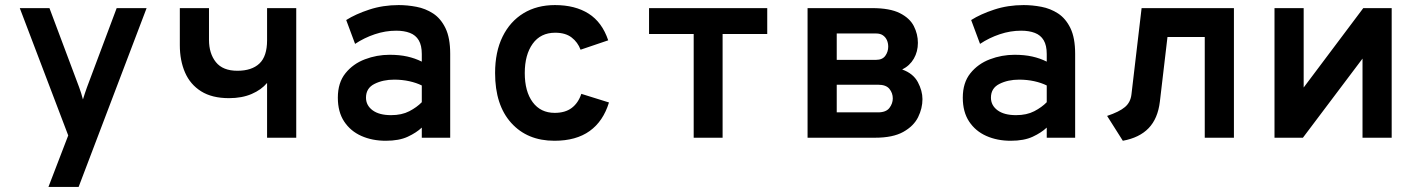

<svg xmlns="http://www.w3.org/2000/svg" viewBox="-20 -543 5584 757"><path d="M171 194 249 -9 58 -511H175L292 -199Q296 -188 300 -175.5Q304 -163 307 -151Q311 -164 315 -176Q319 -188 323 -199L440 -511H558L290 194Z M1033 0V-216Q1010.5 -189 972.2 -172.5Q934 -156 883 -156Q816 -156 773 -183Q730 -210 709.5 -257.2Q689 -304.5 689 -365V-511H804V-386Q804 -332 831.2 -298Q858.5 -264 916 -264Q972.5 -264 1002.8 -292.5Q1033 -321 1033 -384V-511H1148V0Z M1501 12Q1447.5 12 1404.8 -7Q1362 -26 1337 -63.8Q1312 -101.5 1312 -158Q1312 -217 1342 -254.2Q1372 -291.5 1418.8 -309.2Q1465.5 -327 1516 -327Q1555 -327 1585.5 -320.2Q1616 -313.5 1643 -300V-330Q1643 -364 1631 -384.2Q1619 -404.5 1596.2 -413.2Q1573.5 -422 1542 -422Q1499.5 -422 1457.8 -408Q1416 -394 1380 -370L1345 -464Q1382 -487.5 1436 -505.2Q1490 -523 1552 -523Q1586 -523 1621.8 -516.2Q1657.5 -509.5 1687.8 -489.8Q1718 -470 1736.5 -431.8Q1755 -393.5 1755 -331V0H1643V-40Q1622 -20 1587.8 -4Q1553.5 12 1501 12ZM1522 -89Q1564 -89 1593.8 -104.5Q1623.5 -120 1643 -140V-206Q1622 -216.5 1593.8 -222.8Q1565.5 -229 1534 -229Q1490 -229 1456.5 -212.2Q1423 -195.5 1423 -158Q1423 -127.5 1449 -108.2Q1475 -89 1522 -89Z M2166 12Q2059 12 1995.5 -58.5Q1932 -129 1932 -255Q1932 -338.5 1961.5 -398.5Q1991 -458.5 2044 -490.8Q2097 -523 2168 -523Q2247.5 -523 2300.8 -489.2Q2354 -455.5 2378 -384L2269 -347Q2258 -376.5 2233.8 -395.2Q2209.5 -414 2169 -414Q2111.5 -414 2080.2 -370.5Q2049 -327 2049 -255Q2049 -182.5 2080.2 -140.2Q2111.5 -98 2167 -98Q2208.5 -98 2234.2 -117.5Q2260 -137 2272 -173L2381 -139Q2358.5 -65 2305 -26.5Q2251.5 12 2166 12Z M2715 0V-409H2539V-511H3005V-409H2829V0Z M3164 0V-511H3419Q3488.5 -511 3527.8 -491.2Q3567 -471.5 3583 -440Q3599 -408.5 3599 -374Q3599 -339.5 3583 -311.8Q3567 -284 3537 -269Q3580.5 -253.5 3598.8 -219.2Q3617 -185 3617 -152Q3617 -116 3599.8 -81Q3582.5 -46 3541.5 -23Q3500.5 0 3430 0ZM3279 -100H3442Q3473.5 -100 3486.8 -117.5Q3500 -135 3500 -155Q3500 -176 3486.8 -192.5Q3473.5 -209 3442 -209H3279ZM3279 -307H3434Q3459 -307 3470.5 -323Q3482 -339 3482 -359Q3482 -373 3476.8 -384.8Q3471.5 -396.5 3461 -403.8Q3450.5 -411 3434 -411H3279Z M3965 12Q3911.5 12 3868.8 -7Q3826 -26 3801 -63.8Q3776 -101.5 3776 -158Q3776 -217 3806 -254.2Q3836 -291.5 3882.8 -309.2Q3929.5 -327 3980 -327Q4019 -327 4049.5 -320.2Q4080 -313.5 4107 -300V-330Q4107 -364 4095 -384.2Q4083 -404.5 4060.2 -413.2Q4037.5 -422 4006 -422Q3963.5 -422 3921.8 -408Q3880 -394 3844 -370L3809 -464Q3846 -487.5 3900 -505.2Q3954 -523 4016 -523Q4050 -523 4085.8 -516.2Q4121.5 -509.5 4151.8 -489.8Q4182 -470 4200.5 -431.8Q4219 -393.5 4219 -331V0H4107V-40Q4086 -20 4051.8 -4Q4017.5 12 3965 12ZM3986 -89Q4028 -89 4057.8 -104.5Q4087.5 -120 4107 -140V-206Q4086 -216.5 4057.8 -222.8Q4029.5 -229 3998 -229Q3954 -229 3920.5 -212.2Q3887 -195.5 3887 -158Q3887 -127.5 3913 -108.2Q3939 -89 3986 -89Z M4407 12 4345 -86Q4393 -102 4415.2 -120.8Q4437.5 -139.5 4441 -171L4481 -511H4845V0H4730V-397H4583L4553 -142Q4545 -75.5 4508.8 -37.8Q4472.5 0 4407 12Z M5005 0V-511H5120V-198L5355 -511H5467V0H5352V-312L5117 0Z"/></svg>

Font: Overpass Mono
Style: Bold
Weight: 700
Monospace: yes
Designer: Delve Withrington, Dave Bailey
Foundry: Delve Fonts LLC
Version: Version 4.000